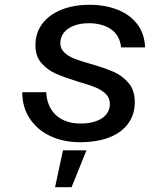

<svg xmlns="http://www.w3.org/2000/svg" viewBox="-20 -582 690 802"><path d="M73 -197H173Q176 -136 214 -101Q252 -66 317 -66Q355 -66 383 -76.5Q411 -87 425 -105.5Q439 -124 439 -147Q439 -173 421.5 -190Q404 -207 377.5 -217.5Q351 -228 306 -241Q248 -259 213 -274.5Q178 -290 153 -318.5Q128 -347 128 -393Q128 -444 156 -482Q184 -520 235.5 -541Q287 -562 354 -562Q419 -562 471 -541.5Q523 -521 553.5 -481Q584 -441 586 -384H486Q480 -435 443.5 -460Q407 -485 350 -485Q314 -485 287 -474Q260 -463 246 -444.5Q232 -426 232 -402Q232 -379 248.5 -363Q265 -347 290.5 -337Q316 -327 359 -315Q418 -298 454.5 -282Q491 -266 517 -235.5Q543 -205 543 -155Q543 -104 515.5 -66Q488 -28 436.5 -8Q385 12 314 12Q245 12 190.5 -13.5Q136 -39 104.5 -86.5Q73 -134 73 -197ZM243 46H341L279 200H210Z"/></svg>

Font: Azeret Mono
Style: Italic
Weight: 400
Italic angle: -12°
Designer: Martin Vácha
Foundry: Displaay
Version: Version 1.000; Glyphs 3.0.3, build 3074